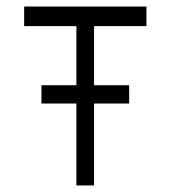

<svg xmlns="http://www.w3.org/2000/svg" viewBox="-20 -617 526 588"><path d="M54 -597H428.5V-537H268V-356H375.5V-300H268V-49H214V-300H107V-356H214V-537H54Z"/></svg>

Font: 3270 Nerd Font Mono SemCond
Style: Regular
Weight: 400
Monospace: yes
Version: Version 3.0.1;Nerd Fonts 3.1.1